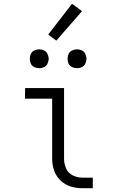

<svg xmlns="http://www.w3.org/2000/svg" viewBox="-20 -996 615 1016"><path d="M188 -635Q174 -635 161.5 -641Q149 -647 143 -659Q138 -670 138 -681V-689Q138 -700 143 -711Q149 -723 161.5 -729Q174 -735 188 -735Q201 -735 213.5 -729Q226 -723 231.5 -710.5Q237 -698 238 -685Q237 -672 231.5 -659.5Q226 -647 213.5 -641Q201 -635 188 -635ZM388 -635Q374 -635 361.5 -641Q349 -647 343 -659Q338 -670 338 -681V-689Q338 -700 343 -711Q349 -723 361.5 -729Q374 -735 388 -735Q401 -735 413.5 -729Q426 -723 431.5 -710.5Q437 -698 438 -685Q437 -672 431.5 -659.5Q426 -647 413.5 -641Q401 -635 388 -635ZM415 0Q383 0 353 -9.5Q323 -19 300 -41Q277 -63 266.5 -93.5Q256 -124 256 -155V-474H112L113 -530H319V-155Q319 -129 330 -104.5Q341 -80 365 -68Q389 -56 415 -56H471V0ZM278 -781 235 -813 361 -976 414 -937Z"/></svg>

Font: Jozsika Light
Style: Regular
Weight: 300
Monospace: yes
Designer: Belleve Invis
Foundry: Belleve Invis
Version: 2.1.0